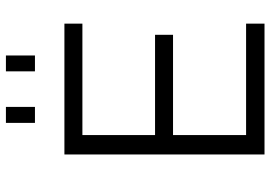

<svg xmlns="http://www.w3.org/2000/svg" viewBox="-155 -777 932 662"><g transform="rotate(-90 311.0 -446.0)"><path d="M218.3 -791.5V-891.6H273.4V-791.5ZM396 -791.5V-891.6H450.7V-791.5ZM109.4 0V-689.9H560.5V-627.9H176.3V-377.4H522V-315.4H176.3V-63.5H560.5V0Z"/></g></svg>

Font: HK Grotesk Legacy
Style: Regular
Weight: 400
Designer: Alfredo Marco Pradil
Foundry: Hanken Design Co.
Version: Version 2.022;PS 002.022;hotconv 1.0.88;makeotf.lib2.5.64775